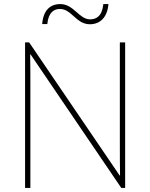

<svg xmlns="http://www.w3.org/2000/svg" viewBox="-20 -922 738 942"><path d="M187 -804H212C218 -864 247 -878 274 -878C332 -878 353 -803 421 -803C471 -803 507 -837 512 -902H487C481 -841 451 -827 422 -827C368 -827 342 -902 276 -902C225 -902 192 -870 187 -804ZM594 0V-714H568V-211C568 -165 568 -111 569 -61H567L123 -714H103V0H129V-502C129 -555 129 -597 128 -655H130L575 0Z"/></svg>

Font: Noto Sans Sinhala Thin
Style: Regular
Weight: 100
Designer: Jelle Bosma - Monotype Design Team
Foundry: Monotype Imaging Inc.
Version: Version 2.006